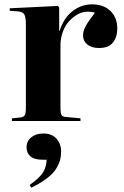

<svg xmlns="http://www.w3.org/2000/svg" viewBox="-20 -552 567 876"><path d="M34.2 0V-12.2L73.2 -16.1Q88.4 -17.6 93.3 -26.9Q98.1 -36.1 98.1 -62V-439.9Q98.1 -472.7 91.3 -485.4Q84.5 -498 63 -500L23.9 -502.9L24.9 -514.2L244.1 -524.9L250 -518.1V-411.1H252Q270.5 -469.7 310.8 -501Q351.1 -532.2 399.9 -532.2Q452.6 -532.2 483.9 -502Q515.1 -471.7 515.1 -421.9Q515.1 -382.3 495.1 -357.7Q475.1 -333 432.1 -333Q397.5 -333 378.2 -349.1Q358.9 -365.2 358.9 -390.1Q358.9 -409.7 370.1 -431.2Q381.3 -452.6 413.1 -494.1Q393.1 -500 371.6 -498.3Q350.1 -496.6 329.3 -483.6Q308.6 -470.7 292.2 -451.9Q275.9 -433.1 265.9 -404.8Q255.9 -376.5 255.9 -344.2V-61Q255.9 -36.1 260.7 -27.3Q265.6 -18.6 283.2 -18.1L347.2 -12.2V0ZM123 304.2 115.2 292Q162.6 258.3 177.2 233.2Q191.9 208 192.9 176.8H176.8Q137.2 176.8 119.1 161.6Q101.1 146.5 101.1 121.1Q101.1 91.8 122.6 74.5Q144 57.1 178.2 57.1Q216.8 57.1 237.8 80.8Q258.8 104.5 258.8 139.2Q258.8 160.2 254.2 178Q249.5 195.8 236.3 217.5Q223.1 239.3 194.6 261.2Q166 283.2 123 304.2Z"/></svg>

Font: Display Regular
Style: Bold
Weight: 700
Designer: Latin by Veronika Burian and Jose Scaglione. Greek by Irene Vlachou. Cyrillic by Vera Evstafieva.
Foundry: TypeTogether
Version: Version 3.002